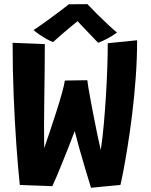

<svg xmlns="http://www.w3.org/2000/svg" viewBox="-20 -878 712 906"><path d="M409.5 8Q397.5 -29.5 382.8 -79.5Q368 -129.5 354.2 -178.2Q340.5 -227 332.5 -259.5Q323.5 -235 309 -198Q294.5 -161 278.5 -121.5Q262.5 -82 248.8 -49Q235 -16 227 0.5L73.5 -5Q65 -85.5 57.2 -194.2Q49.5 -303 44.5 -426.8Q39.5 -550.5 39.5 -676L191.5 -670Q191.5 -614.5 190.8 -548Q190 -481.5 189 -413.5Q188 -345.5 187.8 -284.5Q187.5 -223.5 188.5 -178.5Q199 -209.5 214.5 -255.2Q230 -301 245.5 -349.5Q261 -398 272.2 -438.2Q283.5 -478.5 286 -498L392 -499.5Q392.5 -491.5 397 -464.8Q401.5 -438 408.5 -400.2Q415.5 -362.5 423.8 -320.5Q432 -278.5 440.2 -239Q448.5 -199.5 455.5 -170Q464 -225.5 470 -293.2Q476 -361 480.2 -430.8Q484.5 -500.5 486.5 -564Q488.5 -627.5 488.5 -674L627 -688Q627 -600 620.2 -509Q613.5 -418 603 -334Q592.5 -250 581.2 -180.8Q570 -111.5 561 -65.2Q552 -19 548.5 -5.5ZM392.5 -858.5Q411.5 -838 438.2 -811.5Q465 -785 490.8 -761Q516.5 -737 532 -724.5Q510 -708 485.8 -695.5Q461.5 -683 443 -676Q428 -692 409 -711.8Q390 -731.5 372.8 -749.5Q355.5 -767.5 346 -778Q334.5 -768.5 314 -751.8Q293.5 -735 271 -715.5Q248.5 -696 230.5 -679.5Q219 -683.5 201.5 -693Q184 -702.5 167 -714.2Q150 -726 138.5 -736Q168.5 -756 203.5 -781.5Q238.5 -807 266.8 -828.2Q295 -849.5 305 -858Q312.5 -858 329.8 -858Q347 -858 365 -858.2Q383 -858.5 392.5 -858.5Z"/></svg>

Font: Grandstander SemiBold
Style: Regular
Weight: 600
Designer: Tyler Finck
Foundry: Etcetera Type Co
Version: Version 1.200; ttfautohint (v1.8.3)